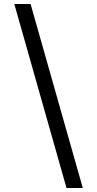

<svg xmlns="http://www.w3.org/2000/svg" viewBox="-20 -812 489 967"><path d="M52 -792H134L397 135H315Z"/></svg>

Font: bangla15
Style: Regular
Weight: 400
Designer: Jelle Bosma - Monotype Design Team
Foundry: Monotype Imaging Inc.
Version: Version 2.006